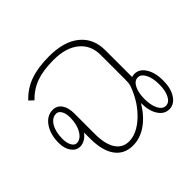

<svg xmlns="http://www.w3.org/2000/svg" viewBox="-141 -729 902 902"><g transform="rotate(-45 310.0 -278.0)"><path d="M585 -107Q585 -55 564 -22.5Q543 10 510 10Q477 10 456.5 -21.5Q436 -53 436 -105Q402 -49 359 -19.5Q316 10 269 10Q211 10 180 -33Q149 -76 149 -156V-197Q138 -181 122 -171.5Q106 -162 90 -162Q64 -162 47 -185.5Q30 -209 30 -246Q30 -302 55.5 -339Q81 -376 120 -376Q148 -376 164 -353.5Q180 -331 180 -293V-156Q180 -89 203 -53Q226 -17 269 -17Q322 -17 375.5 -67.5Q429 -118 457 -195Q460 -203 461 -212.5Q462 -222 462 -237V-399Q462 -464 416 -501.5Q370 -539 289 -539Q220 -539 174 -522.5Q128 -506 91 -468L70 -488Q108 -529 160 -547.5Q212 -566 286 -566Q384 -566 438.5 -522Q493 -478 493 -399V-221Q502 -224 512 -224Q544 -224 564.5 -191Q585 -158 585 -107ZM153 -293Q153 -319 143.5 -335.5Q134 -352 119 -352Q91 -352 73.5 -322.5Q56 -293 56 -246Q56 -220 65.5 -202.5Q75 -185 90 -185Q116 -185 134.5 -216Q153 -247 153 -293ZM559 -107Q559 -148 545.5 -174.5Q532 -201 510 -201Q488 -201 474.5 -174.5Q461 -148 461 -107Q461 -65 474.5 -39Q488 -13 510 -13Q532 -13 545.5 -39Q559 -65 559 -107Z"/></g></svg>

Font: KoHo ExtraLight
Style: Regular
Weight: 275
Version: Version 1.000; ttfautohint (v1.6)